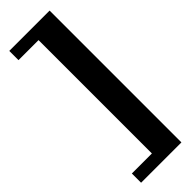

<svg xmlns="http://www.w3.org/2000/svg" viewBox="-327 -815 1030 1030"><g transform="rotate(-45 188.0 -300.0)"><path d="M336 200V-800H30V-730H182V130H30V200Z"/></g></svg>

Font: Big Shoulders Stencil Text Black
Style: Regular
Weight: 900
Designer: Patric King
Foundry: XO Type Co
Version: Version 1.000